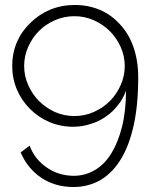

<svg xmlns="http://www.w3.org/2000/svg" viewBox="-20 -741 605 771"><path d="M29 -476Q29 -527 48 -572Q67 -616 102 -649Q136 -683 181 -702Q227 -721 280 -721Q335 -721 382 -701Q428 -681 462 -643Q497 -606 516 -552Q535 -497 535 -430Q535 -317 516 -234Q497 -151 462.5 -97Q428 -43 380 -16Q332 10 275 10Q202 10 146 -27Q90 -65 63 -129L99 -156Q119 -102 167 -69Q213 -36 275 -35Q322 -35 361 -58Q400 -81 427 -125Q454 -169 470 -232Q486 -296 486 -377Q475 -345 453 -318Q432 -291 404 -272Q377 -253 343 -243Q310 -232 274 -232Q223 -232 178 -251Q134 -270 100.5 -303.5Q67 -337 48 -381Q29 -426 29 -476ZM279 -676Q238 -676 201 -660Q164 -644 137 -617Q110 -590 93.5 -553.5Q77 -517 77 -476Q77 -435 94 -398Q110 -362 137 -335Q164 -308 201 -291Q238 -275 279 -275Q320 -275 357 -291.5Q394 -308 421 -335Q448 -362 464 -398Q481 -435 481 -476Q481 -516 464.5 -552.5Q448 -589 421 -616Q394 -643 357 -659.5Q320 -676 279 -676Z"/></svg>

Font: Oxford Sans
Style: Regular
Weight: 300
Designer: Matt McInerney, Pablo Impallari, Rodrigo Fuenzalida
Foundry: Matt McInerney, Pablo Impallari, Rodrigo Fuenzalida
Version: Version 3.000g; ttfautohint (v1.5) -l 8 -r 28 -G 28 -x 14 -D